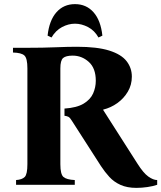

<svg xmlns="http://www.w3.org/2000/svg" viewBox="-20 -897 783 932"><path d="M642 15Q597 15 565 0.5Q533 -14 511 -38Q489 -62 470 -91L330 -309Q320 -326 312 -330Q304 -334 293 -335V-370Q353 -374 386 -394Q419 -414 432 -443.5Q445 -473 445 -505Q445 -566 411 -596.5Q377 -627 333 -627Q300 -627 286.5 -615.5Q273 -604 273 -565V-100Q273 -51 288 -38Q303 -25 343 -23V0H58V-23Q87 -25 100 -38Q113 -51 113 -100V-565Q113 -614 98.5 -627.5Q84 -641 43 -642V-665H113Q188 -665 249 -667.5Q310 -670 353 -670Q452 -670 510.5 -651.5Q569 -633 594.5 -600Q620 -567 620 -525Q620 -485 600.5 -452Q581 -419 549.5 -396.5Q518 -374 481 -365V-363L647 -103Q676 -57 700 -40Q724 -23 743 -23V0Q723 7 695.5 11Q668 15 642 15ZM458 -715Q439 -749 407.5 -765.5Q376 -782 344 -782Q312 -782 281 -765.5Q250 -749 230 -715L211 -724Q219 -798 254 -837.5Q289 -877 344 -877Q399 -877 434 -837.5Q469 -798 477 -724Z"/></svg>

Font: Bona Nova
Style: Bold
Weight: 700
Designer: Mateusz Machalski
Foundry: Capitalics
Version: Version 4.001; ttfautohint (v1.8.3)